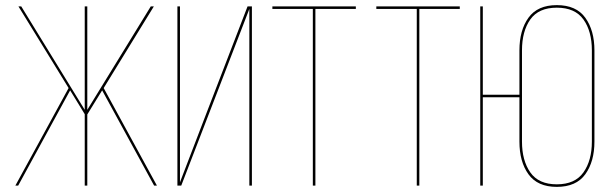

<svg xmlns="http://www.w3.org/2000/svg" viewBox="-20 -725 2382 750"><path d="M582 0 379 -372 321 -278V0H311V-279L254 -372L51 0H40L248 -381L52 -700H63L311 -296V-700H321V-296L569 -700H581L385 -381L593 0Z M954 -690 688 0H673V-700H683V-13L788 -287L947 -700H964V0H954Z M1212 0H1202V-690H1044V-700H1370V-690H1212Z M1618 0H1608V-690H1450V-700H1776V-690H1618Z M2155 -705Q2231 -705 2266.5 -655.5Q2302 -606 2302 -528V-172Q2302 -94 2266.5 -44.5Q2231 5 2155 5Q2080 5 2044.5 -44Q2009 -93 2009 -172V-345H1866V0H1856V-700H1866V-355H2009V-528Q2009 -607 2044.5 -656Q2080 -705 2155 -705ZM2019 -528V-172Q2019 -98 2051.5 -51.5Q2084 -5 2155 -5Q2226 -5 2259 -51.5Q2292 -98 2292 -172V-528Q2292 -603 2259 -649Q2226 -695 2155 -695Q2084 -695 2051.5 -649Q2019 -603 2019 -528Z"/></svg>

Font: Bebas Neue Thin
Style: Regular
Weight: 200
Designer: Ryoichi Tsunekawa
Foundry: Ryoichi Tsunekawa
Version: Version 1.003;PS 001.003;hotconv 1.0.70;makeotf.lib2.5.58329